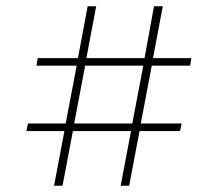

<svg xmlns="http://www.w3.org/2000/svg" viewBox="-20 -592 688 611"><path d="M152 -1 185 -175H64L69 -199H189L224 -383H96L100 -407H228L259 -572H286L255 -407H440L470 -572H498L467 -407H589L585 -383H463L428 -199H558L553 -175H424L391 -1H364L397 -175H212L179 -1ZM251 -383 216 -199H401L436 -383Z"/></svg>

Font: Literata 72pt ExtraBold
Style: Italic
Weight: 800
Italic angle: -2°
Designer: Latin by Veronika Burian and Jose Scaglione. Greek by Irene Vlachou. Cyrillic by Vera Evstafieva
Foundry: TypeTogether
Version: Version 3.002